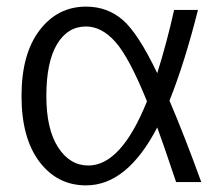

<svg xmlns="http://www.w3.org/2000/svg" viewBox="-20 -550 678 580"><path d="M492 -246Q538 -138 588 0H512Q470 -125 455 -165Q364 10 240 10Q153 10 99 -61.5Q45 -133 45 -260Q45 -387 99.5 -458.5Q154 -530 240 -530Q304 -530 350.5 -490Q397 -450 455 -329Q485 -425 506 -520H578Q538 -361 492 -246ZM424 -244Q370 -377 328.5 -423.5Q287 -470 240 -470Q184 -470 152 -416Q120 -362 120 -260Q120 -160 155.5 -105Q191 -50 247 -50Q346 -50 424 -244Z"/></svg>

Font: Mplus 1p
Style: Regular
Weight: 400
Version: Version 1.061